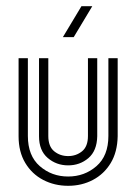

<svg xmlns="http://www.w3.org/2000/svg" viewBox="-20 -590 440 620"><path d="M40 -150V-402H70V-151Q70 -87 108.5 -53.5Q147 -20 200 -20Q253 -20 291.5 -53.5Q330 -87 330 -151V-402H360V-150Q359 -99 337.5 -63.5Q316 -28 280 -9Q244 10 200 10Q156 10 119.5 -9Q83 -28 61.5 -64Q40 -100 40 -150ZM106 -150V-402H136V-151Q136 -117 155 -101.5Q174 -86 200 -86Q226 -86 245 -101.5Q264 -117 264 -151V-402H294V-150Q293 -103 265.5 -79.5Q238 -56 200 -56Q162 -56 134 -80Q106 -104 106 -150ZM218 -470 278 -570H243L183 -470Z"/></svg>

Font: Zen Tokyo Zoo
Style: Regular
Weight: 400
Designer: Yoshimichi Ohira
Foundry: A-1 Corp ZenFonts
Version: Version 1.002; ttfautohint (v1.8.3)